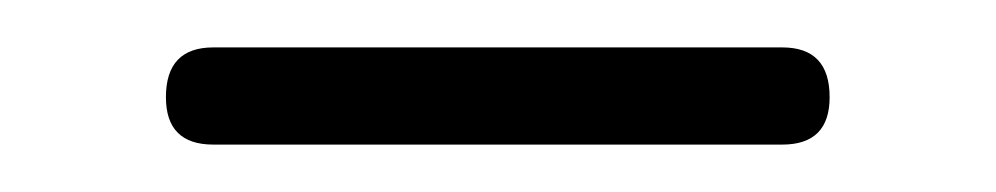

<svg xmlns="http://www.w3.org/2000/svg" viewBox="-20 -627 420 81"><path d="M50 -586Q50 -607 70 -607H310Q330 -607 330 -586Q330 -566 310 -566H70Q50 -566 50 -586Z"/></svg>

Font: Quicksand Light
Style: Regular
Weight: 300
Designer: Andrew Paglinawan
Foundry: Andrew Paglinawan
Version: Version 3.000